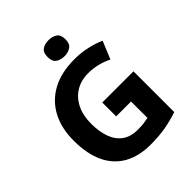

<svg xmlns="http://www.w3.org/2000/svg" viewBox="-254 -1075 1232 1232"><g transform="rotate(-45 362.0 -459.0)"><path d="M361 -401H644V-31Q588 -12 527.5 -1Q467 10 390 10Q284 10 209.5 -32Q135 -74 96.5 -156Q58 -238 58 -358Q58 -470 101.5 -552Q145 -634 228 -679Q311 -724 431 -724Q488 -724 543 -712Q598 -700 643 -680L593 -559Q560 -576 518 -587Q476 -598 430 -598Q364 -598 315.5 -568Q267 -538 240.5 -483.5Q214 -429 214 -355Q214 -285 233 -231Q252 -177 293 -146.5Q334 -116 400 -116Q432 -116 454.5 -119Q477 -122 496 -126V-275H361ZM400 -928Q433 -928 457 -912.5Q481 -897 481 -855Q481 -814 457 -798Q433 -782 400 -782Q366 -782 342.5 -798Q319 -814 319 -855Q319 -897 342.5 -912.5Q366 -928 400 -928Z"/></g></svg>

Font: Noto Sans Ol Chiki
Style: Regular
Weight: 400
Designer: Monotype Design Team, Lewis McGuffie
Foundry: Monotype Imaging Inc.
Version: Version 2.003